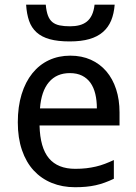

<svg xmlns="http://www.w3.org/2000/svg" viewBox="-20 -781 575 811"><path d="M296.9 9.8Q243.2 9.8 198.7 -8.3Q154.3 -26.4 122.3 -61Q90.3 -95.7 72.8 -147Q55.2 -198.2 55.2 -264.2Q55.2 -330.6 71.3 -382.8Q87.4 -435.1 116.7 -471.4Q146 -507.8 186.8 -526.9Q227.5 -545.9 276.9 -545.9Q325.2 -545.9 363.8 -528.6Q402.3 -511.2 429.2 -479.7Q456.1 -448.2 470.5 -404.1Q484.9 -359.9 484.9 -306.2V-251H147Q149.4 -156.7 186.8 -112.3Q224.1 -67.9 297.9 -67.9Q322.8 -67.9 344 -70.3Q365.2 -72.8 385 -77.4Q404.8 -82 423.3 -89.1Q441.9 -96.2 460.9 -105V-25.9Q441.4 -16.6 422.6 -9.8Q403.8 -2.9 384 1.5Q364.3 5.9 343 7.8Q321.8 9.8 296.9 9.8ZM274.9 -472.2Q219.2 -472.2 186.8 -434.1Q154.3 -396 148.9 -323.2H389.2Q389.2 -356.4 382.6 -384Q376 -411.6 362.1 -431.2Q348.1 -450.7 326.7 -461.4Q305.2 -472.2 274.9 -472.2ZM464.4 -761.2Q461.4 -723.1 449.5 -694.3Q437.5 -665.5 414.8 -645.8Q392.1 -626 357.7 -616Q323.2 -606 274.4 -606Q224.1 -606 189.9 -615.5Q155.8 -625 134.3 -644.5Q112.8 -664.1 102.8 -693.1Q92.8 -722.2 90.3 -761.2H173.3Q175.8 -733.4 182.4 -715.6Q189 -697.8 201.2 -687.7Q213.4 -677.7 231.9 -673.8Q250.5 -669.9 276.4 -669.9Q297.9 -669.9 315.7 -674.6Q333.5 -679.2 346.7 -689.7Q359.9 -700.2 368.2 -717.8Q376.5 -735.4 379.4 -761.2Z"/></svg>

Font: Droid Sans
Style: Regular
Weight: 400
Foundry: Ascender Corporation
Version: Version 1.00 build 114